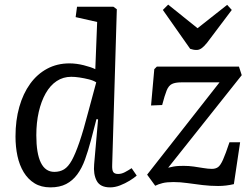

<svg xmlns="http://www.w3.org/2000/svg" viewBox="-20 -796 1090 830"><path d="M465 -84Q464 -61 469.5 -52.5Q475 -44 491 -44Q505 -44 519.5 -51.5Q534 -59 549 -69L571 -37Q560 -27 540.5 -15Q521 -3 499 5.5Q477 14 456 14Q413 14 398 -14.5Q383 -43 387 -86L404 -280L397 -281L373 -189Q361 -144 347.5 -106.5Q334 -69 314 -42Q294 -15 266 -0.5Q238 14 198 14Q158 14 129.5 -3.5Q101 -21 82.5 -51.5Q64 -82 55.5 -121.5Q47 -161 47 -206Q47 -276 63.5 -334Q80 -392 110.5 -434Q141 -476 184 -499Q227 -522 280 -522Q310 -522 342 -514Q374 -506 392 -497L400 -701L307 -722L313 -767H470L485 -756ZM215 -53Q239 -53 257 -64Q275 -75 290.5 -103Q306 -131 323.5 -182Q341 -233 362 -314L396 -440Q384 -448 364 -453Q344 -458 324 -461Q304 -464 288 -464Q253 -464 225 -445.5Q197 -427 177.5 -392.5Q158 -358 147.5 -312Q137 -266 137 -211Q137 -133 156.5 -93Q176 -53 215 -53ZM658 -508H1013L1025 -471L707 -71Q719 -74 730 -76Q741 -78 752 -78.5Q763 -79 774 -79Q796 -79 817.5 -76Q839 -73 859.5 -69.5Q880 -66 896 -66Q912 -66 922.5 -73.5Q933 -81 944 -105.5Q955 -130 972 -181H1018L991 0Q957 8 923 8Q889 8 855.5 4Q822 0 790.5 -4.5Q759 -9 730 -9Q701 -9 683 -4.5Q665 0 651 7L616 -41L929 -440H764Q738 -440 723.5 -433Q709 -426 700.5 -405Q692 -384 681 -342L633 -340L647 -497ZM684 -753 707 -776 834 -674 962 -775 982 -753 875 -611Q862 -595 851.5 -587.5Q841 -580 830 -580Q821 -580 815 -581.5Q809 -583 802 -585Z"/></svg>

Font: Literata 18pt
Style: Italic
Weight: 400
Italic angle: -2°
Designer: Latin by Veronika Burian and Jose Scaglione. Greek by Irene Vlachou. Cyrillic by Vera Evstafieva
Foundry: TypeTogether
Version: Version 3.103;gftools[0.9.29]